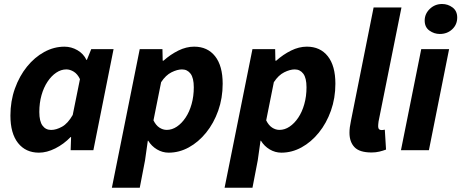

<svg xmlns="http://www.w3.org/2000/svg" viewBox="-20 -737 2263 942"><path d="M171.1 12Q106 12 68.5 -35.3Q31.1 -82.7 31.1 -169.8Q31.1 -240.8 53.1 -302.4Q75.1 -363.9 112.4 -410Q149.6 -456 197.1 -482Q244.6 -508 296.2 -508Q330 -508 359.9 -490.7Q389.8 -473.3 404.2 -443H406.2L427.7 -496H537.2L438.1 0H326.6L328.8 -64.6H326.4Q292.9 -29.8 251.3 -8.9Q209.7 12 171.1 12ZM230.8 -99.5Q256 -99.5 284.5 -115.4Q313 -131.2 336.8 -173L372.3 -348.8Q360.2 -374.1 341.9 -385.3Q323.5 -396.5 305.6 -396.5Q279.6 -396.5 255.9 -380.5Q232.1 -364.6 213.3 -336.3Q194.4 -308 183.6 -269.9Q172.9 -231.8 172.9 -187.6Q172.9 -142 188.5 -120.8Q204 -99.5 230.8 -99.5Z M528.9 184.1 665.6 -496.1H777L778.2 -439.3H782.2Q816.2 -469.7 855 -488.9Q893.9 -508.1 932.5 -508.1Q998 -508.1 1035.2 -461.2Q1072.5 -414.2 1072.5 -326.2Q1072.5 -255.6 1050.6 -193.9Q1028.7 -132.3 991.2 -86.1Q953.7 -39.8 906.4 -13.9Q859.2 12 807.6 12Q776.9 12 750.1 -4Q723.3 -20 707.2 -46.6H705.2L691.5 50.2L665.7 184.1ZM798 -99.7Q824.1 -99.7 847.8 -115.7Q871.6 -131.7 890.4 -159.8Q909.3 -187.9 920 -226.2Q930.8 -264.4 930.8 -308.7Q930.8 -354.2 915.1 -375.3Q899.4 -396.4 872.8 -396.4Q849.8 -396.4 821.4 -382.3Q793.1 -368.2 770.5 -333.7L733 -146.5Q744.7 -122.4 762 -111Q779.3 -99.7 798 -99.7Z M1081.9 184.1 1218.6 -496.1H1330L1331.2 -439.3H1335.2Q1369.2 -469.7 1408 -488.9Q1446.9 -508.1 1485.5 -508.1Q1551 -508.1 1588.2 -461.2Q1625.5 -414.2 1625.5 -326.2Q1625.5 -255.6 1603.6 -193.9Q1581.7 -132.3 1544.2 -86.1Q1506.7 -39.8 1459.4 -13.9Q1412.2 12 1360.6 12Q1329.9 12 1303.1 -4Q1276.3 -20 1260.2 -46.6H1258.2L1244.5 50.2L1218.7 184.1ZM1351 -99.7Q1377.1 -99.7 1400.8 -115.7Q1424.6 -131.7 1443.4 -159.8Q1462.3 -187.9 1473 -226.2Q1483.8 -264.4 1483.8 -308.7Q1483.8 -354.2 1468.1 -375.3Q1452.4 -396.4 1425.8 -396.4Q1402.8 -396.4 1374.4 -382.3Q1346.1 -368.2 1323.5 -333.7L1286 -146.5Q1297.7 -122.4 1315 -111Q1332.3 -99.7 1351 -99.7Z M1803.2 11.1Q1743.9 11.1 1719.3 -14.9Q1694.6 -40.8 1694.6 -85.7Q1694.6 -98.9 1696.4 -113.2Q1698.2 -127.4 1702.2 -146.2L1813 -700.4H1949.7L1837.3 -141.1Q1836.3 -132.5 1835.8 -127.8Q1835.3 -123.1 1835.3 -117.5Q1835.3 -98.8 1852.4 -98.8Q1855.4 -98.8 1858.7 -99.3Q1862 -99.8 1868 -100.8L1874 -3.1Q1859.3 2.4 1841.5 6.8Q1823.6 11.1 1803.2 11.1Z M1947.2 0 2046.7 -496H2183.4L2084.3 0ZM2137.7 -570.3Q2110.1 -570.3 2086.8 -587Q2063.6 -603.6 2063.6 -636.2Q2063.6 -669.1 2088.7 -693.3Q2113.8 -717.4 2149 -717.4Q2177.5 -717.4 2200.3 -700.4Q2223.2 -683.3 2223.2 -651.2Q2223.2 -616.2 2198.6 -593.3Q2174 -570.3 2137.7 -570.3Z"/></svg>

Font: Source Sans 3
Style: Italic
Weight: 200
Italic angle: -11°
Designer: Paul D. Hunt
Foundry: Adobe
Version: Version 3.046;hotconv 1.0.118;makeotfexe 2.5.65603